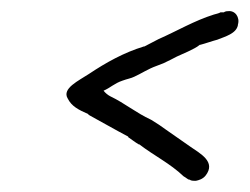

<svg xmlns="http://www.w3.org/2000/svg" viewBox="-20 -453 446 343"><path d="M101 -277C108 -263 120 -257 138 -249V-248C162 -235 186 -221 209 -209V-208C215 -204 221 -199 228 -195H229C255 -175 284 -161 308 -138C312 -136 316 -132 318 -132H319C321 -130 325 -130 330 -130C335 -131 342 -133 347 -139C367 -164 337 -179 320 -191L277 -221C269 -227 260 -233 250 -239C222 -252 204 -268 177 -281C173 -283 168 -287 165 -291C177 -296 184 -304 199 -309C207 -312 214 -313 220 -316C233 -322 245 -330 259 -335L272 -340C281 -344 288 -348 296 -352L316 -361C324 -365 331 -368 337 -373H338C346 -375 360 -380 368 -382C383 -388 402 -393 405 -408V-409C409 -422 400 -435 387 -433H386C384 -433 381 -432 380 -431H374C371 -429 365 -428 362 -427C327 -416 297 -398 263 -383L238 -370H237C201 -359 169 -341 139 -321C121 -309 90 -295 101 -277ZM199 -308V-309ZM262 -382 263 -383ZM259 -334V-335ZM347 -139Z"/></svg>

Font: Scribbler
Style: LtIta
Weight: 300
Designer: Mew Too
Foundry: Cannot Into Space Fonts
Version: Version 1.001